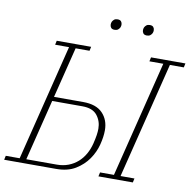

<svg xmlns="http://www.w3.org/2000/svg" viewBox="-99 -967 1078 1061"><g transform="rotate(10 440.0 -436.5)"><path d="M-2 -23H76L238 -675H160L165 -698H358L353 -675H275L204 -390H368Q441 -390 477 -352.5Q513 -315 513 -257Q513 -220 501.5 -175.5Q490 -131 463 -92Q436 -53 392.5 -26.5Q349 0 285 0H-7ZM527 -23H605L767 -675H689L694 -698H887L882 -675H804L642 -23H720L715 0H522ZM284 -24Q320 -24 349.5 -35.5Q379 -47 401.5 -67Q424 -87 439.5 -114.5Q455 -142 463 -174Q470 -203 473 -222.5Q476 -242 476 -259Q476 -302 450.5 -334Q425 -366 367 -366H198L113 -24ZM469 -813Q455 -813 449 -820.5Q443 -828 443 -838Q443 -842 443.5 -845.5Q444 -849 446 -854Q450 -862 457 -867.5Q464 -873 476 -873Q490 -873 496 -865.5Q502 -858 502 -848Q502 -844 501.5 -840.5Q501 -837 499 -832Q495 -824 488 -818.5Q481 -813 469 -813ZM650 -813Q636 -813 630 -820.5Q624 -828 624 -838Q624 -842 624.5 -845.5Q625 -849 627 -854Q631 -862 638 -867.5Q645 -873 657 -873Q671 -873 677 -865.5Q683 -858 683 -848Q683 -844 682.5 -840.5Q682 -837 680 -832Q676 -824 669 -818.5Q662 -813 650 -813Z"/></g></svg>

Font: IBM Plex Serif ExtLt
Style: Italic
Weight: 200
Italic angle: -14°
Designer: Mike Abbink, Paul van der Laan, Pieter van Rosmalen
Foundry: Bold Monday
Version: Version 3.001